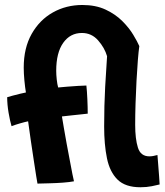

<svg xmlns="http://www.w3.org/2000/svg" viewBox="-20 -750 680 789"><path d="M134 4.5Q133 1 129 -25Q125 -51 119 -89.8Q113 -128.5 106.8 -171.2Q100.5 -214 95.5 -251.5Q83 -249 63 -243.2Q43 -237.5 27.5 -231.5Q21 -253 15.2 -287Q9.5 -321 9.5 -350.5Q15.5 -352.5 31.5 -356.8Q47.5 -361 63.8 -365Q80 -369 86.5 -370Q83 -390.5 80.2 -419.8Q77.5 -449 77.5 -472Q77.5 -553 110.2 -610.8Q143 -668.5 197.5 -699Q252 -729.5 318.5 -729.5Q373.5 -729.5 414 -710.5Q454.5 -691.5 482.5 -663.5Q510.5 -635.5 527.5 -607.2Q544.5 -579 552.5 -560.5Q549.5 -540 546.5 -502.5Q543.5 -465 541 -418.5Q538.5 -372 537 -324.8Q535.5 -277.5 535.5 -237Q535.5 -179 546.8 -143.2Q558 -107.5 594 -107.5Q608 -107.5 627 -113Q628 -100 630 -75Q632 -50 633.8 -26Q635.5 -2 636 8Q625 11 603.8 15.2Q582.5 19.5 557 19.5Q495 19.5 463 -12Q431 -43.5 419.5 -99.8Q408 -156 408 -230Q408 -317 412.2 -393.8Q416.5 -470.5 420 -519Q410 -553.5 383.2 -584Q356.5 -614.5 316.5 -614.5Q268.5 -614.5 239.8 -574Q211 -533.5 211 -459Q211 -443 213.2 -422.8Q215.5 -402.5 219 -390.5Q233 -392 255.8 -393.8Q278.5 -395.5 300.5 -397Q322.5 -398.5 335 -398.5Q337.5 -375.5 339 -342Q340.5 -308.5 340.5 -283Q335.5 -282.5 317.8 -280.5Q300 -278.5 277 -276.2Q254 -274 234.5 -271.5Q237.5 -254 242.5 -224Q247.5 -194 254 -159Q260.5 -124 266.8 -91.2Q273 -58.5 277.5 -35Q282 -11.5 284 -5Q266 -1.5 239 0.5Q212 2.5 183.8 3.2Q155.5 4 134 4.5Z"/></svg>

Font: Grandstander SemiBold
Style: Regular
Weight: 600
Designer: Tyler Finck
Foundry: Etcetera Type Co
Version: Version 1.200; ttfautohint (v1.8.3)